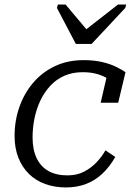

<svg xmlns="http://www.w3.org/2000/svg" viewBox="-20 -811 587 843"><path d="M313 -618H382L530 -776L534 -791H498L339 -667L380 -658L268 -791H234L230 -776ZM276 -41Q318 -41 349.5 -57.5Q381 -74 404.5 -99Q428 -124 443 -151L486 -122Q462 -79 429.5 -48.5Q397 -18 357 -3Q317 12 270 12Q220 12 178.5 -3Q137 -18 107 -47.5Q77 -77 60.5 -119Q44 -161 44 -214Q44 -281 65 -341Q86 -401 125.5 -447.5Q165 -494 221 -520.5Q277 -547 347 -547Q393 -547 429 -538.5Q465 -530 490 -517.5Q515 -505 531 -494L499 -360H422L451 -485Q463 -482 471 -476Q479 -470 483 -462Q487 -454 488 -446.5Q489 -439 487 -432Q476 -449 456.5 -463Q437 -477 408.5 -485.5Q380 -494 343 -494Q298 -494 262 -478Q226 -462 200 -433.5Q174 -405 157 -369Q140 -333 131.5 -291.5Q123 -250 123 -208Q123 -154 141 -116.5Q159 -79 193 -60Q227 -41 276 -41Z"/></svg>

Font: Roboto Serif 20pt Light
Style: Italic
Weight: 300
Italic angle: -10°
Version: Version 1.007